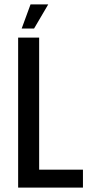

<svg xmlns="http://www.w3.org/2000/svg" viewBox="-20 -848 400 868"><path d="M62 -678H157V-81H355V0H62ZM118 -828H198L134 -719H78Z"/></svg>

Font: Khand Medium
Style: Regular
Weight: 500
Designer: Devanagari: Sanchit Sawaria, Jyotish Sonowal; Latin: Satya Rajpurohit
Foundry: Indian Type Foundry
Version: Version 1.100;PS 1.0;hotconv 1.0.78;makeotf.lib2.5.61930; tt